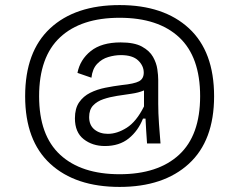

<svg xmlns="http://www.w3.org/2000/svg" viewBox="-20 -652 942 756"><path d="M451 84Q277 84 178 -7Q79 -98 79 -273Q79 -449 177.5 -540.5Q276 -632 451 -632Q625 -632 724 -540.5Q823 -449 823 -273Q823 -98 723.5 -7Q624 84 451 84ZM451 34Q602 34 685 -42.5Q768 -119 768 -273Q768 -428 685.5 -505Q603 -582 451 -582Q299 -582 216.5 -505Q134 -428 134 -273Q134 -119 217 -42.5Q300 34 451 34ZM393 -77Q344 -77 309.5 -104Q275 -131 275 -186Q275 -225 291.5 -249Q308 -273 335 -286.5Q362 -300 394.5 -306.5Q427 -313 459 -317Q509 -322 527.5 -332Q546 -342 546 -366Q546 -393 524 -414Q502 -435 456 -435Q432 -435 406.5 -427.5Q381 -420 362.5 -400.5Q344 -381 340 -346L285 -365Q295 -417 337.5 -451Q380 -485 455 -485Q509 -485 539 -468.5Q569 -452 582.5 -428Q596 -404 599.5 -379.5Q603 -355 603 -338V-244Q603 -207 606 -164.5Q609 -122 612 -87H559Q555 -142 553 -185H543Q524 -137 487 -107Q450 -77 393 -77ZM405 -125Q441 -125 479 -149Q517 -173 547 -233V-296Q526 -287 498 -283Q470 -279 441 -274.5Q412 -270 387 -261.5Q362 -253 346.5 -236.5Q331 -220 331 -191Q331 -159 352 -142Q373 -125 405 -125Z"/></svg>

Font: Bricolage Grotesque 10pt ExtraLight
Style: Regular
Weight: 200
Designer: Mathieu Triay
Foundry: Atelier Triay
Version: Version 1.000; ttfautohint (v1.8.4.7-5d5b);gftools[0.9.32]